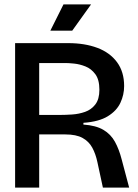

<svg xmlns="http://www.w3.org/2000/svg" viewBox="-20 -857 631 877"><path d="M49 0V-660H292Q367 -660 424.5 -638.5Q482 -617 514.5 -573Q547 -529 547 -464Q547 -424 530 -387.5Q513 -351 472.5 -326Q432 -301 361 -296V-288Q418 -284 452 -264Q486 -244 505 -209.5Q524 -175 536 -128L570 0H450L425 -116Q417 -154 401.5 -182.5Q386 -211 357 -227Q328 -243 278 -243H159V0ZM159 -332H253Q278 -332 309 -334Q340 -336 368.5 -346Q397 -356 415.5 -380Q434 -404 434 -447Q434 -493 415.5 -518Q397 -543 370.5 -553.5Q344 -564 319 -566.5Q294 -569 282 -569H159ZM310 -717H210L270 -837H396Z"/></svg>

Font: Bricolage Grotesque 48pt Medium
Style: Regular
Weight: 500
Designer: Mathieu Triay
Foundry: Atelier Triay
Version: Version 1.000; ttfautohint (v1.8.4.7-5d5b);gftools[0.9.32]